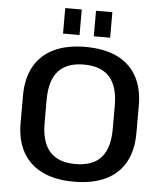

<svg xmlns="http://www.w3.org/2000/svg" viewBox="-60 -957 863 1019"><g transform="rotate(5 371.5 -448.0)"><path d="M371 9Q273 9 204 -24Q135 -57 99 -121Q63 -185 63 -277V-423Q63 -515 99 -579Q135 -643 204 -676Q273 -709 371 -709Q471 -709 540 -676Q609 -643 644.5 -579Q680 -515 680 -423V-277Q680 -185 644.5 -121Q609 -57 540 -24Q471 9 371 9ZM371 -85Q463 -85 508 -135Q553 -185 553 -288V-412Q553 -515 507.5 -565Q462 -615 371 -615Q281 -615 235.5 -565Q190 -515 190 -412V-288Q190 -185 235.5 -135Q281 -85 371 -85ZM334 -905V-769H246V-905ZM497 -905V-769H410V-905Z"/></g></svg>

Font: Pathway Extreme 8pt Thin 12pt SemiBold
Style: Regular
Weight: 600
Version: Version 1.001;gftools[0.9.26]